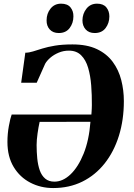

<svg xmlns="http://www.w3.org/2000/svg" viewBox="-20 -988 712 1020"><path d="M92.5 -548.5 114.5 -708Q134 -708 155.5 -714.8Q177 -721.5 205 -730.2Q233 -739 272 -745.5Q311 -752 365 -752Q442.5 -752 495 -727Q547.5 -702 579 -659.2Q610.5 -616.5 624.2 -562.5Q638 -508.5 638 -451Q638 -350.5 611.5 -266Q585 -181.5 535.5 -119.2Q486 -57 417 -23Q348 11 262.5 11Q196 11 140.8 -17.8Q85.5 -46.5 52.5 -101.2Q19.5 -156 19.5 -234Q19.5 -277 27 -318.2Q34.5 -359.5 42 -379.5H465.5Q466 -385 466.5 -393.5Q467 -402 467.5 -411.5Q468 -421 468 -430Q468.5 -483 464.5 -534.5Q460.5 -586 448.2 -627.8Q436 -669.5 411.2 -694.2Q386.5 -719 346 -719Q317 -719 291.5 -708.2Q266 -697.5 247.5 -681.5Q229 -665.5 220 -649.5L175 -548.5ZM460.5 -341 190.5 -340.5Q184.5 -314 179.5 -279Q174.5 -244 174.5 -217.5Q174.5 -180.5 178 -145.8Q181.5 -111 191.2 -83.2Q201 -55.5 220 -39.2Q239 -23 269 -23Q314 -23 354.8 -61.8Q395.5 -100.5 424.2 -171.5Q453 -242.5 460.5 -341ZM292 -812.5Q261.5 -812.5 244.2 -831.5Q227 -850.5 227.5 -880Q227.5 -916 248.5 -942.2Q269.5 -968.5 304.5 -968.5Q338.5 -968.5 354.5 -948.8Q370.5 -929 370 -901Q370 -865.5 350 -839Q330 -812.5 292 -812.5ZM483 -812.5Q452.5 -812.5 435.2 -831.5Q418 -850.5 418 -880Q418.5 -916 439.5 -942.2Q460.5 -968.5 495.5 -968.5Q529 -968.5 545 -948.8Q561 -929 561 -901Q561 -865.5 541 -839Q521 -812.5 483 -812.5Z"/></svg>

Font: Merriweather 120pt ExtraBold
Style: Italic
Weight: 800
Italic angle: -7.8°
Version: Version 2.101